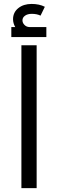

<svg xmlns="http://www.w3.org/2000/svg" viewBox="-20 -965 298 985"><path d="M130.9 -826.2H217.8V-774.9H38.1V-826.2H58.1Q46.9 -846.2 46.9 -866.2Q46.9 -901.4 73.7 -923.1Q100.6 -944.8 142.1 -944.8Q181.6 -944.8 210 -930.2L188 -884.8Q169.4 -894 143.1 -894Q121.6 -894 108.4 -884.5Q95.2 -875 95.2 -860.8Q95.2 -847.7 105.5 -837.2Q115.7 -826.7 130.9 -826.2ZM89.8 0V-732.9H168V0Z"/></svg>

Font: Montserrat-Arabic Light
Style: Regular
Weight: 300
Designer: Mohamed Gaber
Foundry: Kief Type Foundry
Version: Version 5.008;PS 005.008;hotconv 1.0.88;makeotf.lib2.5.64775